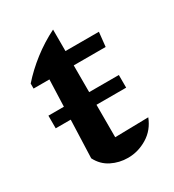

<svg xmlns="http://www.w3.org/2000/svg" viewBox="-149 -669 693 766"><g transform="rotate(-30 197.5 -286.5)"><path d="M213 -583V-484H367L360 -418H213V-87L367 -90Q348 -41 306 -15.5Q264 10 217 10Q177 10 142 -7.5Q107 -25 88 -62L101 -418H28V-441Q65 -483 112 -519.5Q159 -556 213 -583ZM25.2 -294.8H349.7V-236.5H25.2Z"/></g></svg>

Font: Piazzolla SemiBold
Style: Regular
Weight: 600
Designer: Juan Pablo del Peral
Foundry: Huerta Tipografica
Version: Version 1.330